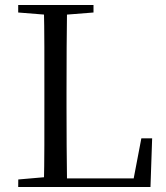

<svg xmlns="http://www.w3.org/2000/svg" viewBox="-20 -748 665 768"><path d="M52.8 0 53.1 -30.1 190.9 -42.1H202.4L202.2 0ZM155.3 0Q157.3 -83.6 157.4 -166.6Q157.5 -249.5 157.5 -328.7V-391.1Q157.5 -476.1 157.4 -560.5Q157.3 -645 155.3 -728H248.3Q247.1 -645.2 246.6 -559.1Q246.1 -473 246.1 -377.8V-319.9Q246.1 -248 246.6 -166Q247.1 -84.1 248.3 0ZM202.2 0 202.4 -34.3H551.7L510.1 -9.9L545.4 -194.8H588.6L581.9 0ZM52.8 -698V-728H354V-698L213.9 -686.9H190.9Z"/></svg>

Font: Noto Serif HK ExtraLight
Style: Regular
Weight: 200
Designer: Ryoko NISHIZUKA 西塚涼子 (kana & ideographs); Frank Grießhammer (Latin, Greek & Cyrillic); Wenlong ZHANG 张文龙 (bopomofo); San
Foundry: Adobe
Version: Version 2.002-H1;hotconv 1.1.0;makeotfexe 2.6.0